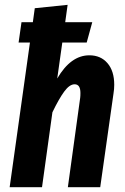

<svg xmlns="http://www.w3.org/2000/svg" viewBox="-20 -775 518 795"><path d="M453 -424Q453 -406 450 -388L395 0H261L312 -370Q313 -377 313 -390Q313 -426 289 -426Q268 -426 246 -396Q224 -366 197 -310L154 0H20L104 -599H57L69 -683H116L124 -741L260 -755L250 -683H362L339 -599H238L217 -450Q273 -546 350 -546Q397 -546 425 -513.5Q453 -481 453 -424Z"/></svg>

Font: Fira Sans Compressed SemiBold
Style: Italic
Weight: 600
Width: 1
Italic angle: -8°
Designer: bBox Type GmbH & Carrois Corporate GbR & Edenspiekermann AG
Foundry: bBox Type GmbH & Carrois Corporate GbR & Edenspiekermann AG
Version: Version 4.301